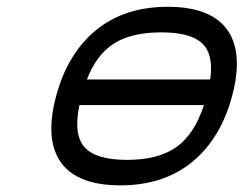

<svg xmlns="http://www.w3.org/2000/svg" viewBox="-20 -559 734 579"><path d="M241.9 -319.3H613.8Q624.8 -395 589.7 -428.2Q554.7 -461.4 466.1 -461.4Q377.2 -461.4 324.2 -428.1Q271.2 -394.8 241.9 -319.3ZM595 -242.2H219.5Q200.9 -153.6 234.9 -115.2Q268.8 -76.9 363 -76.9Q457.5 -76.9 511.8 -115.4Q566.2 -153.8 595 -242.2ZM342.3 0Q289.6 0 249.9 -11.8Q210.2 -23.7 184.7 -46.1Q159.2 -68.6 146.6 -101.4Q134 -134.3 134.8 -176.4Q135.5 -218.5 149.2 -269.3Q183.8 -397.9 269.8 -468.3Q355.7 -538.6 486.6 -538.6Q539.3 -538.6 579 -526.7Q618.7 -514.9 644.2 -492.4Q669.7 -470 682.4 -437.1Q695.1 -404.3 694.3 -362.2Q693.6 -320.1 679.9 -269.3Q645.3 -140.6 559.2 -70.3Q473.1 0 342.3 0Z"/></svg>

Font: Tecnico
Style: GruesoInclinado
Weight: 700
Italic angle: -15°
Version: Version 1.3